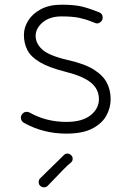

<svg xmlns="http://www.w3.org/2000/svg" viewBox="-20 -561 565 819"><path d="M370 -469Q346 -479 317.5 -485Q289 -491 243 -491Q192 -491 162 -465.5Q132 -440 132 -408Q132 -376 160 -350Q188 -324 269 -305Q341 -289 380.5 -264Q420 -239 436 -207.5Q452 -176 452 -138Q452 -101 433.5 -67.5Q415 -34 373.5 -12.5Q332 9 263 9Q165 9 82 -37Q69 -45 69 -59Q69 -68 76 -76Q83 -84 94 -84Q100 -84 106 -81Q177 -41 263 -41Q331 -41 366.5 -69.5Q402 -98 402 -138Q402 -180 368.5 -208Q335 -236 259 -255Q188 -273 149.5 -296Q111 -319 96.5 -348Q82 -377 82 -412Q82 -444 100.5 -473.5Q119 -503 155 -522Q191 -541 243 -541Q298 -541 331.5 -532.5Q365 -524 402 -509Q418 -503 418 -486Q418 -476 410.5 -468.5Q403 -461 393 -461Q391 -461 387 -462.5Q383 -464 370 -469ZM283 132Q269 143 250 162.5Q231 182 213 201Q195 220 183 232Q177 238 167 238Q159 238 152 232Q145 226 145 216Q145 206 151 200Q163 188 182 169.5Q201 151 220.5 132Q240 113 253 100Q259 94 268 94Q276 94 283 100.5Q290 107 290 116Q290 126 283 132Z"/></svg>

Font: Hubballi
Style: Regular
Weight: 400
Designer: Erin McLaughlin
Version: Version 1.000; ttfautohint (v1.8.3)